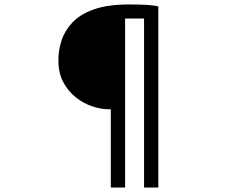

<svg xmlns="http://www.w3.org/2000/svg" viewBox="-20 -784 1040 861"><path d="M468 -294Q433 -294 394 -307Q355 -320 320.5 -347Q286 -374 264 -415Q242 -456 242 -512Q241 -556 255.5 -601Q270 -646 304.5 -683Q339 -720 401 -742Q463 -764 558 -764Q608 -764 639.5 -762Q671 -760 690 -755V57H626V-701H541V57H477V-294Z"/></svg>

Font: Noto Sans HK Thin
Style: Regular
Weight: 400
Version: Version 2.004-H2;hotconv 1.0.118;makeotfexe 2.5.65603